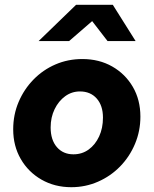

<svg xmlns="http://www.w3.org/2000/svg" viewBox="-20 -770 640 800"><path d="M277 10Q208 10 153 -21.5Q98 -53 66.5 -107.5Q35 -162 35 -231Q35 -292 57.5 -345Q80 -398 119.5 -438.5Q159 -479 211 -501.5Q263 -524 323 -524Q393 -524 447.5 -493Q502 -462 533.5 -408Q565 -354 565 -284Q565 -224 542.5 -170.5Q520 -117 480.5 -76.5Q441 -36 388.5 -13Q336 10 277 10ZM286 -127Q322 -127 349.5 -147Q377 -167 393 -201.5Q409 -236 409 -280Q409 -330 383 -359.5Q357 -389 313 -389Q279 -389 251.5 -369Q224 -349 207.5 -315Q191 -281 191 -239Q191 -187 217 -157Q243 -127 286 -127ZM141 -599 297 -750H450L545 -599H428L364 -682L268 -599Z"/></svg>

Font: Red Hat Mono
Style: Italic
Weight: 300
Italic angle: -12°
Monospace: yes
Designer: Pentagram, MCKL
Foundry: Pentagram, MCKL
Version: Version 1.023